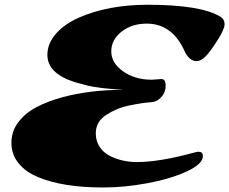

<svg xmlns="http://www.w3.org/2000/svg" viewBox="-20 -790 990 829"><path d="M676.8 -448.7Q695.3 -448.7 695.3 -420.2Q695.3 -391.6 676.8 -371.1Q658.2 -350.6 636.5 -349.1Q614.7 -347.7 591.6 -344.2Q568.4 -340.8 538.8 -334.7Q509.3 -328.6 484.9 -318.4Q460.4 -308.1 439.5 -294.4Q393.6 -265.1 393.6 -214.4Q393.6 -180.7 410.4 -155.5Q427.2 -130.4 454.6 -116.7Q507.3 -90.3 571.3 -90.3Q669.4 -90.3 822.3 -132.3Q831.1 -134.8 837.4 -134.8Q856 -134.8 856 -116.2Q856 -82 786.4 -49.8Q716.8 -17.6 616.7 1Q516.6 19.5 427.5 19.5Q338.4 19.5 268.1 8.3Q197.8 -2.9 143.6 -25.6Q89.4 -48.3 59.3 -86.2Q29.3 -124 29.3 -173.3Q29.3 -222.7 58.8 -262Q88.4 -301.3 136.7 -326.9Q185.1 -352.5 249 -370.1Q369.6 -402.3 515.1 -402.3Q411.6 -407.7 360.6 -419.9Q309.6 -432.1 280 -443.6Q250.5 -455.1 230.5 -469.7Q184.6 -502.9 184.6 -552.7Q184.6 -602.5 221.9 -644.8Q259.3 -687 320.8 -713.9Q448.2 -769.5 616.7 -769.5Q845.7 -769.5 931.2 -718.3Q949.7 -707 949.7 -685.3Q949.7 -663.6 917.7 -613.8Q885.7 -564 866 -544.9Q846.2 -525.9 829.3 -525.9Q812.5 -525.9 798.8 -538.1Q785.2 -550.3 777.3 -568.4Q724.1 -688 613.3 -688Q548.8 -688 504.6 -653.1Q460.4 -618.2 460.4 -568.1Q460.4 -518.1 511.5 -481.9Q562.5 -445.8 635.7 -445.8Z"/></svg>

Font: Sonsie One
Style: Regular
Weight: 400
Designer: Riccardo De Franceschi
Foundry: Sorkin Type Co
Version: Version 1.003